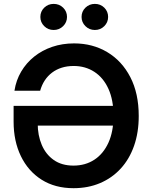

<svg xmlns="http://www.w3.org/2000/svg" viewBox="-20 -962 784 992"><path d="M359.9 10.3Q264.2 10.3 194.8 -33.7Q125.5 -77.6 87.9 -155.3Q50.3 -232.9 50.3 -333.5V-415H605V-313H144.5L174.8 -323.7Q174.8 -263.2 195.6 -213.9Q216.3 -164.6 257.6 -135.5Q298.8 -106.4 359.4 -106.4Q421.4 -106.4 467.8 -137Q514.2 -167.5 540.3 -224.9Q566.4 -282.2 566.4 -363.8Q566.4 -445.3 540.3 -502.9Q514.2 -560.5 467.5 -590.8Q420.9 -621.1 360.8 -621.1Q327.1 -621.1 299.1 -612.3Q271 -603.5 248.8 -586.7Q226.6 -569.8 211.2 -546.4Q195.8 -522.9 187.5 -493.2H54.7Q63 -547.4 89.4 -592Q115.7 -636.7 156.5 -669.4Q197.3 -702.1 249.8 -720Q302.2 -737.8 362.8 -737.8Q458.5 -737.8 534.2 -692.6Q609.9 -647.5 653.3 -563.5Q696.8 -479.5 696.8 -362.8Q696.8 -277.3 672.6 -208.5Q648.4 -139.6 603.5 -90.8Q558.6 -42 496.8 -15.9Q435.1 10.3 359.9 10.3ZM470.2 -807.1Q441.4 -807.1 421.4 -826.9Q401.4 -846.7 401.4 -874.5Q401.4 -902.8 421.4 -922.4Q441.4 -941.9 470.2 -941.9Q499 -941.9 518.8 -922.4Q538.6 -902.8 538.6 -874.5Q538.6 -846.7 518.8 -826.9Q499 -807.1 470.2 -807.1ZM257.3 -807.1Q228.5 -807.1 208.5 -826.9Q188.5 -846.7 188.5 -874.5Q188.5 -902.8 208.5 -922.4Q228.5 -941.9 257.3 -941.9Q286.1 -941.9 306.2 -922.4Q326.2 -902.8 326.2 -874.5Q326.2 -846.7 306.2 -826.9Q286.1 -807.1 257.3 -807.1Z"/></svg>

Font: Inter 18pt SemiBold
Style: Regular
Weight: 600
Designer: Rasmus Andersson
Foundry: rsms
Version: Version 4.001;git-66647c0bb